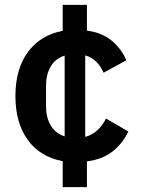

<svg xmlns="http://www.w3.org/2000/svg" viewBox="-20 -650 581 784"><path d="M236 114V8Q144 -9 93.5 -78.5Q43 -148 43 -258Q43 -368 94 -437.5Q145 -507 236 -524V-630H335V-525Q396 -517 435.5 -484.5Q475 -452 496 -404L403 -353Q392 -379 373.5 -397.5Q355 -416 328 -424V-91Q357 -99 378 -118.5Q399 -138 413 -166L504 -113Q481 -64 439.5 -31.5Q398 1 335 9V114ZM168 -215Q168 -170 187 -138Q206 -106 244 -93V-423Q206 -411 187 -378.5Q168 -346 168 -301Z"/></svg>

Font: IBM Plex Sans Thai SemiBold
Style: Regular
Weight: 600
Designer: Mike Abbink, Paul van der Laan, Pieter van Rosmalen, Ben Mitchell, Mark Frömberg
Foundry: Bold Monday
Version: Version 1.1